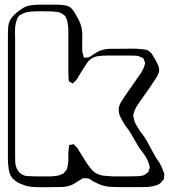

<svg xmlns="http://www.w3.org/2000/svg" viewBox="-20 -759 727 826"><path d="M586 46H498Q479 46 458.5 45Q438 44 419 38Q409 35 399 30Q389 25 379 20Q375 18 370 14Q365 10 360 9Q357 8 353 8Q349 8 346 8Q344 8 341.5 7.5Q339 7 337 8Q334 9 330.5 11Q327 13 325 15Q314 21 304 28Q294 35 282 39Q264 45 245 45.5Q226 46 208 46Q193 46 168.5 46.5Q144 47 119.5 45Q95 43 80 36Q67 32 55 25Q43 18 34 8Q21 -7 18 -27.5Q15 -48 14 -67Q14 -82 14 -106Q14 -130 14 -153.5Q14 -177 14 -192V-611Q14 -625 15 -640.5Q16 -656 22 -669Q25 -677 31 -684Q37 -691 43 -697Q56 -709 72 -720Q88 -731 105 -735Q116 -737 127 -738Q138 -739 148 -739H225Q235 -739 244.5 -738Q254 -737 264 -735L275 -732Q283 -728 289.5 -720.5Q296 -713 301 -705Q310 -690 318.5 -673.5Q327 -657 331 -639Q335 -617 334 -591.5Q333 -566 334 -543Q334 -536 335.5 -531Q337 -526 339 -519Q339 -514 342 -511Q344 -510 345.5 -510.5Q347 -511 348 -511Q352 -512 356.5 -512Q361 -512 365 -514Q378 -522 391.5 -531Q405 -540 420 -544Q436 -549 453 -549Q470 -549 486 -549Q508 -549 530 -549.5Q552 -550 574 -549Q588 -548 603 -546Q618 -544 628 -533Q630 -532 632 -529Q634 -526 635 -524Q639 -518 642.5 -512Q646 -506 650 -499Q652 -494 655.5 -488Q659 -482 661 -477Q665 -465 665 -456Q665 -453 664 -450Q663 -447 662 -444Q658 -433 651.5 -423Q645 -413 638 -403Q624 -381 608.5 -360Q593 -339 579 -318Q572 -308 566 -298Q560 -288 557 -276Q556 -274 555 -271Q554 -268 553 -265Q553 -260 555 -254Q557 -237 566 -221.5Q575 -206 584 -192Q598 -177 612.5 -151Q627 -125 640.5 -99.5Q654 -74 666 -59Q671 -50 675 -41.5Q679 -33 682 -23Q686 -16 687 -10Q687 -7 686.5 -4Q686 -1 686 1Q685 4 685.5 7.5Q686 11 684 13Q683 14 681 16.5Q679 19 677 21Q676 22 674 24.5Q672 27 670 29Q663 35 653 38Q643 41 633 43Q623 45 611 45.5Q599 46 586 46ZM45 -585V-94Q45 -80 45.5 -64Q46 -48 52 -34Q62 -12 84 -4Q91 -2 98.5 -1.5Q106 -1 113 -1Q126 0 138.5 0Q151 0 163 0H198Q209 -1 220.5 -2Q232 -3 242 -8Q244 -9 247.5 -10Q251 -11 252 -12Q254 -14 256 -16.5Q258 -19 259 -20Q261 -22 263 -24.5Q265 -27 266 -28Q268 -31 268.5 -34.5Q269 -38 270 -41Q274 -55 274 -69.5Q274 -84 274 -97Q274 -112 277 -127Q277 -128 277 -131Q277 -134 278 -135Q279 -136 282 -136Q285 -136 286 -136Q288 -137 292 -138Q296 -139 297 -138Q299 -138 301 -134Q304 -131 307.5 -128Q311 -125 314 -120Q324 -104 334 -88Q344 -72 354 -56Q362 -45 370.5 -34Q379 -23 391 -15Q408 -5 427.5 -3Q447 -1 466 0Q489 0 521.5 0Q554 0 576 -1Q582 -2 589.5 -3Q597 -4 602 -7Q604 -8 606.5 -10Q609 -12 610 -13Q616 -17 619 -20Q620 -22 620 -26Q624 -34 624 -40Q624 -43 623 -46.5Q622 -50 621 -53Q617 -67 610 -79Q603 -91 595 -102Q582 -117 569.5 -139Q557 -161 544 -183Q531 -205 518 -220Q508 -236 498.5 -254.5Q489 -273 491 -293Q493 -308 502 -322Q511 -336 519 -348L583 -440Q589 -449 594 -458.5Q599 -468 602 -478Q602 -480 603 -483Q604 -486 604 -488Q604 -491 602.5 -494Q601 -497 600 -499Q599 -501 598.5 -504Q598 -507 597 -508Q596 -510 592 -511Q588 -512 586 -513Q576 -519 563 -519.5Q550 -520 538 -520H440Q421 -520 402 -517.5Q383 -515 368 -503Q356 -493 348 -478Q340 -466 332.5 -454Q325 -442 317 -429Q315 -425 312.5 -421Q310 -417 307 -413L297 -404Q295 -400 293 -400Q292 -400 291 -401Q290 -402 288 -403Q281 -406 277 -409Q276 -411 275.5 -416.5Q275 -422 275 -425Q274 -436 274 -447.5Q274 -459 274 -470Q274 -481 274 -503.5Q274 -526 274 -551.5Q274 -577 274 -599.5Q274 -622 274 -633Q273 -651 269 -670Q265 -689 249 -699Q239 -706 226 -707.5Q213 -709 202 -710Q180 -710 157.5 -710.5Q135 -711 112 -709Q101 -708 91 -705.5Q81 -703 72 -697Q66 -695 63 -692Q56 -685 53 -676.5Q50 -668 48 -659Q44 -642 44.5 -623.5Q45 -605 45 -585Z"/></svg>

Font: Rubik Vinyl
Style: Regular
Weight: 400
Designer: Hubert and Fischer, NaN
Foundry: Hubert and Fischer, NaN
Version: Version 2.200